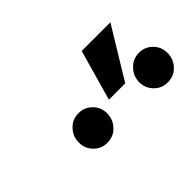

<svg xmlns="http://www.w3.org/2000/svg" viewBox="-45 -1019 580 580"><g transform="rotate(-45 244.5 -729.5)"><path d="M264.2 -693.4 310.1 -855.5H432.6L334 -693.4ZM108.4 -665Q107.9 -690.9 125.5 -710Q143.1 -729 168.9 -729.5Q194.8 -730 212.9 -712.4Q231 -694.8 231.4 -668.9Q231.4 -643.1 214.1 -624Q196.8 -605 170.9 -604.5Q145 -603.5 126.7 -621.6Q108.4 -639.6 108.4 -665ZM366.2 -664.6Q366.2 -690.9 384 -710Q401.9 -729 427.7 -729.5Q453.1 -730 471.2 -712.2Q489.3 -694.3 489.3 -668.9Q489.7 -643.1 472.4 -624Q455.1 -605 429.2 -604.5Q403.3 -603.5 385 -621.3Q366.7 -639.2 366.2 -664.6Z"/></g></svg>

Font: Roboto Condensed
Style: Bold Italic
Weight: 700
Italic angle: -12°
Designer: Christian Robertson
Foundry: Google
Version: Version 3.0